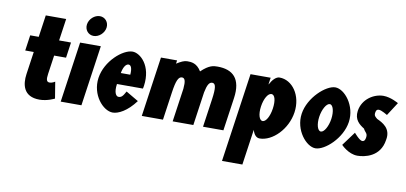

<svg xmlns="http://www.w3.org/2000/svg" viewBox="-88 -1080 3476 1642"><g transform="rotate(10 1650.0 -259.0)"><path d="M176.7 -513H102.7L83.3 -378H157.3L128.9 -181C115.8 -90 134.7 15 275.7 15C344 15 405.6 -17 405.6 -17L382.2 -160C382.2 -160 358.9 -144 335.9 -144C307.9 -144 303.9 -167 310.8 -215L334.3 -378H437.7L457.1 -513H353.7L381.3 -704H204.3Z M458 0H638L713.8 -526H533.8ZM564.4 -690C557.5 -642 590.8 -602 636.8 -602C682.8 -602 727.5 -642 734.4 -690C741.3 -738 708.1 -778 662.1 -778C616.1 -778 571.3 -738 564.4 -690Z M1131.3 -232C1133.2 -238 1134.7 -249 1135.8 -256C1161.7 -436 1056 -528 989.6 -528C905.5 -528 762.6 -406 741 -256C719.6 -107 827.2 15 911.3 15C959.4 15 1035 -22 1107 -119L998.1 -183C973.3 -137 961.2 -126 937.1 -126C918.1 -126 894.2 -153 905.6 -232ZM921.8 -330C929.8 -377 949.4 -413 975.1 -413C997 -413 1008.5 -384 1004.1 -330Z M1346.1 0 1381.2 -244C1395.8 -345 1412.8 -384 1444 -384C1469.9 -384 1478.3 -357.2 1472.1 -290.6C1472 -289.4 1471.8 -288.2 1471.6 -287L1430.2 0H1609.8L1651.1 -287C1651.3 -288.2 1651.5 -289.4 1651.6 -290.6C1664.7 -357.2 1680.8 -384 1706.6 -384C1737.9 -384 1743.6 -345 1729.1 -244L1693.9 0H1870.9L1912.3 -287C1937.1 -459 1861 -528 1727.4 -528C1693.1 -528 1654.7 -526.7 1586.5 -461.4C1547.1 -526.7 1499 -528 1464.8 -528C1437.5 -528 1409.7 -514 1372.8 -491L1377 -520H1237L1162.1 0Z M2443.1 -257C2464.7 -407 2377.2 -528 2265.9 -528C2236.4 -528 2206.6 -497 2184.5 -455H2182.5L2190.9 -513H2015.9L1904.5 260H2081.5L2126 -49C2137.8 -8 2158.5 15 2187.6 15C2298.9 15 2421.5 -107 2443.1 -257ZM2255.1 -257C2244.9 -186 2215.3 -136 2187 -136C2159.2 -136 2141.7 -186 2152 -257C2162.1 -327 2192.7 -377 2221.8 -377C2252.1 -377 2265.2 -327 2255.1 -257Z M2657.9 -256.3C2667.3 -321.5 2699.4 -378.7 2728.3 -378.7C2757.2 -378.7 2772.4 -321.5 2763 -256.3C2753.6 -191 2722 -134.3 2693.1 -134.3C2664.2 -134.3 2648.5 -191 2657.9 -256.3ZM2505.6 -256C2484.7 -111 2592.6 15 2671.9 15C2752.8 15 2894.2 -111 2915.1 -256C2936 -401 2831 -528 2750.2 -528C2670.8 -528 2526.5 -401 2505.6 -256Z M3168.5 -528C3085.3 -528 2988.9 -468 2973.7 -363C2962.6 -286 3009.5 -250 3052.6 -223C3066.1 -193 3089.3 -190 3084 -153C3079.1 -119 3066 -116 3055.5 -116C3031.4 -116 2982.6 -175 2982.6 -175L2893.2 -54C2893.2 -54 2957.3 15 3036.2 15C3096.5 15 3233.5 -9 3255.3 -160C3277.1 -265 3194.6 -303 3149.6 -324C3133.1 -338 3119 -346 3122.9 -373C3126.4 -397 3134.1 -404 3150.6 -404C3173.4 -404 3225.5 -372 3225.5 -372L3300.3 -488C3300.3 -488 3233 -528 3168.5 -528Z"/></g></svg>

Font: Blink
Style: Obl
Weight: 400
Designer: Mew Too
Foundry: Cannot Into Space Fonts
Version: Version 001.000